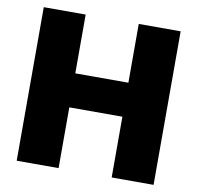

<svg xmlns="http://www.w3.org/2000/svg" viewBox="-78 -781 886 862"><g transform="rotate(10 364.5 -350.0)"><path d="M53 0V-700H244V-432H486V-700H677V0H486V-277H244V0Z"/></g></svg>

Font: MuseoModerno ExtraBold
Style: Regular
Weight: 800
Designer: Pablo Cosgaya, Héctor Gatti, Marcela Romero, and the Authors of The MuseoModerno Project.
Foundry: Omnibus-Type Team
Version: Version 1.001